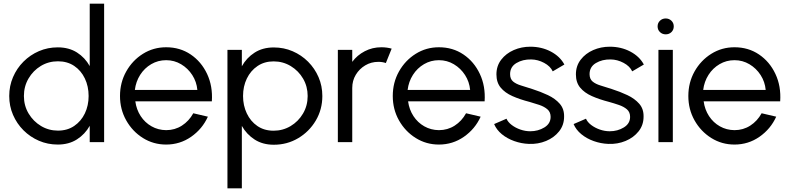

<svg xmlns="http://www.w3.org/2000/svg" viewBox="-20 -770 4276 1040"><path d="M466 -750H544V0H466V-88.5Q440.5 -43 396.8 -15Q353 13 293 13Q238.5 13 191 -7.5Q143.5 -28 107.2 -64.2Q71 -100.5 50.5 -148Q30 -195.5 30 -250Q30 -304.5 50.5 -352.2Q71 -400 107.2 -436.2Q143.5 -472.5 191 -493Q238.5 -513.5 293 -513.5Q353 -513.5 396.8 -485.8Q440.5 -458 466 -412ZM294 -62.5Q345 -62.5 382.2 -88Q419.5 -113.5 439.8 -156Q460 -198.5 460 -250Q460 -302.5 439.5 -345.2Q419 -388 381.8 -413Q344.5 -438 294 -438Q243 -438 201.2 -412.8Q159.5 -387.5 134.5 -344.8Q109.5 -302 109.5 -250Q109.5 -197.5 135 -155Q160.5 -112.5 202.2 -87.5Q244 -62.5 294 -62.5Z M880 13Q811 13 754.2 -22.5Q697.5 -58 663.8 -117.8Q630 -177.5 630 -250Q630 -323 663.8 -383Q697.5 -443 754.2 -478.5Q811 -514 880 -514Q955 -514 1012.8 -475Q1070.5 -436 1101.8 -369.5Q1133 -303 1127.5 -221H713Q719 -176.5 742 -141.2Q765 -106 800.8 -85.8Q836.5 -65.5 880 -65Q927 -65 965.2 -89.5Q1003.5 -114 1027 -156.5L1106 -138Q1076 -71.5 1015.5 -29.2Q955 13 880 13ZM710.5 -283H1049Q1045 -327 1021.5 -363.5Q998 -400 961 -422Q924 -444 880 -444Q836 -444 799.2 -422.5Q762.5 -401 739.2 -364.5Q716 -328 710.5 -283Z M1290 250H1212V-500H1290V-411Q1315.5 -457 1359.2 -485Q1403 -513 1463 -513Q1517.5 -513 1565 -492.5Q1612.5 -472 1648.8 -435.8Q1685 -399.5 1705.5 -352Q1726 -304.5 1726 -250Q1726 -177 1690.5 -117Q1655 -57 1595.2 -21.5Q1535.5 14 1463 14Q1403 14 1359.2 -14.2Q1315.5 -42.5 1290 -88ZM1462 -437.5Q1412 -437.5 1374.8 -412.2Q1337.5 -387 1317 -344.5Q1296.5 -302 1296.5 -250Q1296.5 -198.5 1316.8 -155.8Q1337 -113 1374 -87.5Q1411 -62 1462 -62Q1512 -62 1554 -87Q1596 -112 1621.2 -154.8Q1646.5 -197.5 1646.5 -250Q1646.5 -301.5 1621.8 -344Q1597 -386.5 1555 -412Q1513 -437.5 1462 -437.5Z M1810 0V-500H1888V-435Q1914.5 -471 1955.8 -492.5Q1997 -514 2045.5 -514Q2075.5 -514 2101.5 -506.5L2070 -428.5Q2052 -435 2029.5 -435Q1990.5 -435 1958.5 -416Q1926.5 -397 1907.2 -365Q1888 -333 1888 -293.5V0Z M2357.5 13Q2288.5 13 2231.8 -22.5Q2175 -58 2141.2 -117.8Q2107.5 -177.5 2107.5 -250Q2107.5 -323 2141.2 -383Q2175 -443 2231.8 -478.5Q2288.5 -514 2357.5 -514Q2432.5 -514 2490.2 -475Q2548 -436 2579.2 -369.5Q2610.5 -303 2605 -221H2190.5Q2196.5 -176.5 2219.5 -141.2Q2242.5 -106 2278.2 -85.8Q2314 -65.5 2357.5 -65Q2404.5 -65 2442.8 -89.5Q2481 -114 2504.5 -156.5L2583.5 -138Q2553.5 -71.5 2493 -29.2Q2432.5 13 2357.5 13ZM2188 -283H2526.5Q2522.5 -327 2499 -363.5Q2475.5 -400 2438.5 -422Q2401.5 -444 2357.5 -444Q2313.5 -444 2276.8 -422.5Q2240 -401 2216.8 -364.5Q2193.5 -328 2188 -283Z M2845 9.5Q2804 8 2765.5 -5.8Q2727 -19.5 2698.2 -43.2Q2669.5 -67 2656.5 -98L2723.5 -127Q2731.5 -108.5 2751.8 -93Q2772 -77.5 2798.8 -68.2Q2825.5 -59 2852 -59Q2895 -59 2928.8 -79.8Q2962.5 -100.5 2962.5 -137Q2962.5 -163 2945.2 -177.8Q2928 -192.5 2901.8 -201.5Q2875.5 -210.5 2848.5 -218Q2796 -231.5 2755.5 -249.5Q2715 -267.5 2692 -295.5Q2669 -323.5 2669 -367Q2669 -413 2695 -446.8Q2721 -480.5 2762.8 -498.8Q2804.5 -517 2852.5 -517Q2913.5 -517 2963.5 -490.8Q3013.5 -464.5 3037 -420.5L2974 -383.5Q2961 -411.5 2927.2 -429.5Q2893.5 -447.5 2857.5 -448Q2811.5 -449 2777.2 -428.5Q2743 -408 2743 -368.5Q2743 -342 2759.2 -328.5Q2775.5 -315 2802.8 -306.8Q2830 -298.5 2862.5 -288Q2908 -273.5 2947.8 -254.8Q2987.5 -236 3012 -208Q3036.5 -180 3035.5 -138Q3035.5 -92.5 3008.5 -58.5Q2981.5 -24.5 2938 -6.5Q2894.5 11.5 2845 9.5Z M3275.5 9.5Q3234.5 8 3196 -5.8Q3157.5 -19.5 3128.8 -43.2Q3100 -67 3087 -98L3154 -127Q3162 -108.5 3182.2 -93Q3202.5 -77.5 3229.2 -68.2Q3256 -59 3282.5 -59Q3325.5 -59 3359.2 -79.8Q3393 -100.5 3393 -137Q3393 -163 3375.8 -177.8Q3358.5 -192.5 3332.2 -201.5Q3306 -210.5 3279 -218Q3226.5 -231.5 3186 -249.5Q3145.5 -267.5 3122.5 -295.5Q3099.5 -323.5 3099.5 -367Q3099.5 -413 3125.5 -446.8Q3151.5 -480.5 3193.2 -498.8Q3235 -517 3283 -517Q3344 -517 3394 -490.8Q3444 -464.5 3467.5 -420.5L3404.5 -383.5Q3391.5 -411.5 3357.8 -429.5Q3324 -447.5 3288 -448Q3242 -449 3207.8 -428.5Q3173.5 -408 3173.5 -368.5Q3173.5 -342 3189.8 -328.5Q3206 -315 3233.2 -306.8Q3260.5 -298.5 3293 -288Q3338.5 -273.5 3378.2 -254.8Q3418 -236 3442.5 -208Q3467 -180 3466 -138Q3466 -92.5 3439 -58.5Q3412 -24.5 3368.5 -6.5Q3325 11.5 3275.5 9.5Z M3546.5 -500H3624.5V0H3546.5ZM3586 -584Q3567.5 -584 3554.8 -596.2Q3542 -608.5 3542 -627Q3542 -645.5 3554.8 -657.8Q3567.5 -670 3586 -670Q3604 -670 3616.8 -657.8Q3629.5 -645.5 3629.5 -627Q3629.5 -608.5 3617 -596.2Q3604.5 -584 3586 -584Z M3958.5 13Q3889.5 13 3832.8 -22.5Q3776 -58 3742.2 -117.8Q3708.5 -177.5 3708.5 -250Q3708.5 -323 3742.2 -383Q3776 -443 3832.8 -478.5Q3889.5 -514 3958.5 -514Q4033.5 -514 4091.2 -475Q4149 -436 4180.2 -369.5Q4211.5 -303 4206 -221H3791.5Q3797.5 -176.5 3820.5 -141.2Q3843.5 -106 3879.2 -85.8Q3915 -65.5 3958.5 -65Q4005.5 -65 4043.8 -89.5Q4082 -114 4105.5 -156.5L4184.5 -138Q4154.5 -71.5 4094 -29.2Q4033.5 13 3958.5 13ZM3789 -283H4127.5Q4123.5 -327 4100 -363.5Q4076.5 -400 4039.5 -422Q4002.5 -444 3958.5 -444Q3914.5 -444 3877.8 -422.5Q3841 -401 3817.8 -364.5Q3794.5 -328 3789 -283Z"/></svg>

Font: Urbanist
Style: Regular
Weight: 400
Designer: Corey Hu
Foundry: Corey Hu
Version: Version 1.330; ttfautohint (v1.8.4.7-5d5b)